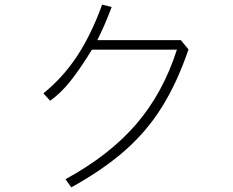

<svg xmlns="http://www.w3.org/2000/svg" viewBox="-20 -727 1002 827"><path d="M420 -707 461 -697Q432 -619 399 -554H759L792 -514Q743 -371 677.5 -266Q612 -161 517.5 -78Q423 5 287 80L262 45Q451 -58 566.5 -192Q682 -326 742 -513H376Q323 -427 282 -376Q241 -325 196 -293L167 -325Q251 -393 311.5 -484.5Q372 -576 420 -707Z"/></svg>

Font: Gmarket Sans TTF Light
Style: Regular
Weight: 300
Designer: Creative Director : Sungho Lee; Art Director : Kiwoong Choi; Project Manager : Sori Yang, Jongwook Yoon; Font Designer :
Foundry: Sandoll Inc.
Version: Version 1.000;hotconv 1.0.109;makeotfexe 2.5.65596